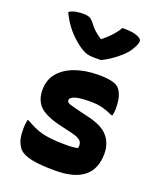

<svg xmlns="http://www.w3.org/2000/svg" viewBox="-154 -927 857 1033"><g transform="rotate(20 275.0 -410.5)"><path d="M316 -631H280Q251 -631 232 -637Q213 -643 184 -664Q147 -691 116 -728Q85 -765 62 -814Q79 -825 99 -829Q119 -833 144 -833Q167 -833 180.5 -826Q194 -819 210 -797Q220 -783 234.5 -769.5Q249 -756 275 -738H280Q314 -766 334 -789Q354 -812 366 -833H372Q423 -833 450.5 -822.5Q478 -812 478 -798Q478 -779 455 -743Q441 -721 416.5 -699Q392 -677 365.5 -659.5Q339 -642 316 -631ZM300 -138Q335 -138 362 -144Q368 -167 357 -182.5Q346 -198 306 -208L234 -225Q147 -245 111 -279Q75 -313 75 -374Q75 -431 108 -470.5Q141 -510 199.5 -531Q258 -552 333 -552Q422 -552 448 -526Q464 -510 472.5 -482.5Q481 -455 481 -411Q481 -401 479.5 -391.5Q478 -382 476 -372H470Q440 -386 411.5 -394Q383 -402 336 -402Q276 -402 250.5 -392.5Q225 -383 225 -369Q225 -356 241 -350.5Q257 -345 306 -333L356 -321Q438 -302 472 -262Q506 -222 506 -164Q506 12 288 12Q203 12 154 2Q105 -8 84 -29Q70 -43 60 -68Q50 -93 50 -139Q50 -156 51.5 -169Q53 -182 55 -193H61Q88 -178 111 -167.5Q134 -157 159.5 -150.5Q185 -144 218.5 -141Q252 -138 300 -138Z"/></g></svg>

Font: Recursive Sn Csl St XBd
Style: Regular
Weight: 800
Version: Version 1.085;hotconv 1.1.0;makeotfexe 2.6.0; ttfautohint (v